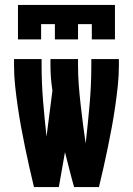

<svg xmlns="http://www.w3.org/2000/svg" viewBox="-20 -760 540 780"><path d="M219 0H118Q108 -41 99 -81.5Q90 -122 81.5 -163Q73 -204 65.5 -245Q58 -286 52 -327.5Q46 -369 41.5 -410.5Q37 -452 37 -494V-520H149V-494Q149 -422 155 -349.5Q161 -277 169 -205L193 -392Q189 -418 187 -443Q185 -468 185 -494V-520H297V-494Q297 -454 300 -414.5Q303 -375 307.5 -335.5Q312 -296 317 -256.5Q322 -217 328 -177Q337 -256 344 -335.5Q351 -415 351 -494V-520H463V-494Q463 -452 458.5 -410.5Q454 -369 448 -327.5Q442 -286 434.5 -245Q427 -204 418.5 -163Q410 -122 401 -81.5Q392 -41 382 0H281Q271 -35 262 -71Q253 -107 244 -142ZM53 -600V-740H447V-600H353V-662H297V-600H203V-662H147V-600Z"/></svg>

Font: Iosevka Heavy
Style: Regular
Weight: 900
Monospace: yes
Designer: Belleve Invis
Foundry: Belleve Invis
Version: Version 32.5.0; ttfautohint (v1.8.4)